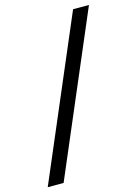

<svg xmlns="http://www.w3.org/2000/svg" viewBox="-159 -767 682 958"><g transform="rotate(-15 182.0 -287.5)"><path d="M317 -700H399L47 125H-35Z"/></g></svg>

Font: Epunda Sans Medium
Style: Italic
Weight: 500
Italic angle: -12.0243°
Designer: Simon Atzbach
Foundry: typofactur
Version: Version 2.204; ttfautohint (v1.8.4.7-5d5b)